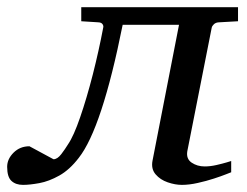

<svg xmlns="http://www.w3.org/2000/svg" viewBox="-79 -502 687 534"><path d="M-15.1 12.2Q-35.2 12.2 -47.1 1.2Q-59.1 -9.8 -59.1 -38.1Q-59.1 -59.6 -41.3 -77.4Q-23.4 -95.2 2.9 -95.2L69.8 -59.1Q80.6 -59.1 91.6 -73.5Q102.5 -87.9 109.9 -100.1Q126 -123.5 144 -176Q162.1 -228.5 179 -294.4Q195.8 -360.4 208 -424.8Q209.5 -429.7 206.3 -434.6Q203.1 -439.5 194.8 -439.9L147 -442.9V-481.9H583V-442.9L529.8 -439.9Q521 -439.5 515.9 -434.6Q510.7 -429.7 509.8 -424.8L441.9 -81.1Q438.5 -60.1 454.1 -49.6Q469.7 -39.1 490.2 -39.1Q505.9 -39.1 522.9 -43Q540 -46.9 552 -50.5Q564 -54.2 564 -54.2V-22.9Q564 -22.9 550.5 -17.6Q537.1 -12.2 516.1 -5.4Q495.1 1.5 471.2 6.8Q447.3 12.2 426.8 12.2Q408.2 12.2 387.5 5.1Q366.7 -2 353.8 -17.1Q340.8 -32.2 345.2 -55.2L418.9 -433.1H262.2Q204.6 -145 140.1 -63Q114.7 -29.8 85.9 -13.7Q57.1 2.4 30.5 7.3Q3.9 12.2 -15.1 12.2Z"/></svg>

Font: Charis
Style: Italic
Weight: 400
Italic angle: -11°
Designer: Walt Agee, Miriam Martin, Annie Olsen, Victor Gaultney, Lorna Priest, Alan Ward, Bob Hallissy, Martin Hosken, Sharon Cor
Foundry: SIL Global
Version: Version 7.000